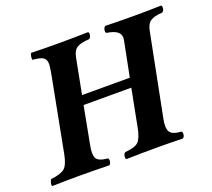

<svg xmlns="http://www.w3.org/2000/svg" viewBox="-112 -793 1041 941"><g transform="rotate(-20 408.5 -322.5)"><path d="M289.1 -318.8 252 -122.1Q242.7 -76.2 253.4 -56.2Q264.2 -36.1 312 -32.2Q317.9 -27.8 316.2 -15.1Q314.5 -2.4 306.2 2Q230 0 160.2 0H144Q83 0 8.8 2Q5.4 -3.4 8.3 -15.4Q11.2 -27.3 16.1 -32.2Q68.8 -38.1 88.1 -55.2Q107.4 -72.3 117.2 -122.1L193.8 -522Q199.2 -555.2 199.2 -565.9Q199.2 -589.8 184.1 -599.9Q168.9 -609.9 128.9 -612.8Q127.4 -621.1 129.4 -632.3Q131.3 -643.6 134.8 -647Q205.1 -645 276.9 -645H286.1Q354 -645 432.1 -647Q438 -642.6 435.5 -629.9Q433.1 -617.2 424.8 -612.8Q380.4 -610.4 360.6 -597.9Q340.8 -585.4 334 -549.8L298.8 -367.2H547.9L584 -549.8Q589.4 -575.7 572.8 -591.3Q556.2 -606.9 515.1 -612.8Q509.3 -617.2 511.5 -629.9Q513.7 -642.6 522 -647Q598.1 -645 669.9 -645H686Q744.6 -645 813 -647Q818.8 -642.6 816.7 -629.9Q814.5 -617.2 806.2 -612.8Q764.2 -610.4 744.4 -597.4Q724.6 -584.5 717.8 -547.9L633.8 -122.1Q624.5 -76.2 636.2 -55.7Q647.9 -35.2 695.8 -32.2Q701.7 -27.8 700 -15.1Q698.2 -2.4 689.9 2Q623.5 0 560.1 0H543.9Q474.1 0 396 2Q390.1 -2.4 392.3 -15.1Q394.5 -27.8 402.8 -32.2Q454.6 -36.6 472.2 -53.7Q489.7 -70.8 500 -122.1L538.1 -318.8Z"/></g></svg>

Font: Common Serif
Style: Bold Italic
Weight: 700
Italic angle: -12°
Designer: Philipp H. Poll, Khaled Hosny
Foundry: Stefan Peev, Context Ltd.
Version: Version 1.026